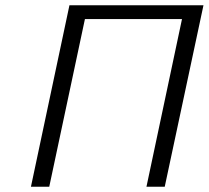

<svg xmlns="http://www.w3.org/2000/svg" viewBox="-20 -713 797 733"><path d="M98.1 0 245.1 -692.9H756.8L608.9 0H539.1L674.8 -640.1H304.2L168 0Z"/></svg>

Font: CMU Bright
Style: Oblique
Weight: 500
Italic angle: -12°
Version: Version 0.7.0